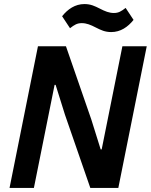

<svg xmlns="http://www.w3.org/2000/svg" viewBox="-20 -926 743 946"><path d="M528 -768C574 -768 610 -793 638 -828L599 -887C577 -870 564 -862 541 -862C518 -862 498 -870 471 -884C447 -896 427 -906 396 -906C350 -906 314 -881 286 -846L325 -787C347 -804 360 -812 383 -812C406 -812 426 -804 453 -790C477 -778 497 -768 528 -768ZM425 0H563L703 -698H583L481 -190H476L430 -337L305 -698H167L27 0H147L249 -508H254L300 -361Z"/></svg>

Font: Braiins Sans SemiBold
Style: Italic
Weight: 600
Italic angle: -11.31°
Designer: Mike Abbink, Paul van der Laan, Pieter van Rosmalen, Jiri Chlebus, Lubos Buracinsky
Foundry: Bold Monday, Sudetype
Version: Version 1.000;hotconv 1.0.109;makeotfexe 2.5.65596